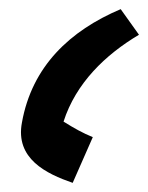

<svg xmlns="http://www.w3.org/2000/svg" viewBox="-20 -690 324 420"><path d="M244 -670C133 -623 50 -545 28 -422C13 -343 81 -310 139 -290L183 -390C161 -399 143 -409 119 -424C146 -508 210 -570 284 -614Z"/></svg>

Font: Noto Sans Arabic SemCond Blk
Style: Regular
Weight: 900
Width: 4
Designer: Monotype Design Team, Nadine Chahine, Nizar Qandah and Khaled Hosny
Foundry: Monotype Imaging Inc.
Version: Version 2.012